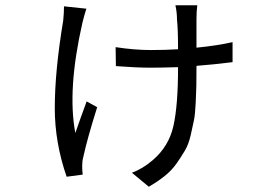

<svg xmlns="http://www.w3.org/2000/svg" viewBox="-20 -619 1040 729"><path d="M729 -599Q726 -574 726 -546V-438Q806 -446 863 -459V-383Q791 -374 726 -369V-362Q726 -315 725.5 -292.5Q725 -270 723 -228Q721 -186 716.5 -163Q712 -140 704 -105.5Q696 -71 682.5 -48Q669 -25 650.5 1.5Q632 28 605 49.5Q578 71 545 90L481 37Q523 21 560 -11Q621 -63 638.5 -141Q656 -219 656 -362V-364Q592 -362 552 -362Q498 -362 420 -368L419 -440Q490 -429 554 -429Q606 -429 656 -432Q656 -508 652 -545Q652 -572 646 -599ZM308 -586Q301 -565 293 -533Q235 -278 266 -114Q272 -132 287.5 -175Q303 -218 309 -234L349 -212Q312 -95 296 -22Q292 -7 292 12Q292 28 294 44L233 52Q188 -78 188 -208Q188 -349 220 -541Q223 -571 223 -595Z"/></svg>

Font: Noto Sans SC
Style: Regular
Weight: 400
Designer: Ryoko NISHIZUKA  (kana, bopomofo & ideographs); Paul D. Hunt (Latin, Greek & Cyrillic); Sandoll Communications , Soo-you
Foundry: Adobe
Version: Version 2.002;hotconv 1.0.116;makeotfexe 2.5.65601